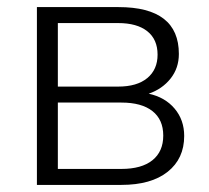

<svg xmlns="http://www.w3.org/2000/svg" viewBox="-20 -521 589 541"><path d="M84 0V-501H314Q484 -501 484 -369Q484 -329 460.5 -299.5Q437 -270 399 -257Q445 -247 472 -215Q499 -183 499 -138Q499 -74 452.5 -37Q406 0 322 0ZM143 -277H313Q366 -277 395 -301Q424 -325 424 -367Q424 -410 395 -433Q366 -456 313 -456H143ZM143 -45H322Q379 -45 409.5 -69.5Q440 -94 440 -139Q440 -184 409.5 -208Q379 -232 322 -232H143Z"/></svg>

Font: Winston Light
Style: Regular
Weight: 300
Designer: Original fonts by Vernon Adams / Changes by Cristiano Sobral
Foundry: Original fonts by Vernon Adams / Changes by Cristiano Sobral
Version: Version 2.503;July 17, 2020;FontCreator 13.0.0.2655 64-bit